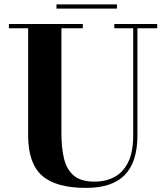

<svg xmlns="http://www.w3.org/2000/svg" viewBox="-20 -862 778 896"><path d="M243.5 -841.6H525.8V-822H243.5ZM21.5 -750H366.5V-730H266.6V-240Q266.6 -174.1 278.4 -123.2Q290.3 -72.3 323.6 -43.3Q356.9 -14.4 421.4 -14.4Q473.4 -14.4 514.2 -36.1Q554.9 -57.9 578.2 -105.3Q601.6 -152.8 601.6 -230V-730H513.4V-750H713.6V-730H621.3V-230Q621.3 -106.2 562.5 -45.7Q503.7 14.9 381.3 14.9Q240.5 14.9 175.9 -42.6Q111.3 -100.1 111.3 -230V-730H21.5Z"/></svg>

Font: Bodoni* 11
Style: Bold
Weight: 700
Version: Version 2.000; ttfautohint (v1.8.1)